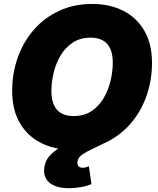

<svg xmlns="http://www.w3.org/2000/svg" viewBox="-20 -758 811 985"><path d="M349.6 10.3Q259.8 10.3 190.4 -24.7Q121.1 -59.6 81.8 -127Q42.5 -194.3 42.5 -291.5Q42.5 -382.8 71.3 -463.6Q100.1 -544.4 154.1 -606Q208 -667.5 283.7 -702.6Q359.4 -737.8 453.1 -737.8Q542.5 -737.8 611.6 -703.1Q680.7 -668.5 720.2 -600.8Q759.8 -533.2 759.8 -435.5Q759.8 -344.2 730.7 -263.4Q701.7 -182.6 647.5 -121.1Q593.3 -59.6 517.8 -24.7Q442.4 10.3 349.6 10.3ZM357.9 -162.6Q410.6 -162.6 448.7 -187.5Q486.8 -212.4 511.2 -253.7Q535.6 -294.9 547.1 -343Q558.6 -391.1 558.6 -437Q558.6 -479.5 545.9 -507.8Q533.2 -536.1 507.8 -550.5Q482.4 -564.9 444.8 -564.9Q392.1 -564.9 353.8 -539.8Q315.4 -514.6 291 -473.6Q266.6 -432.6 255.1 -384.5Q243.7 -336.4 243.7 -290.5Q243.7 -248.5 256.3 -220Q269 -191.4 294.4 -177Q319.8 -162.6 357.9 -162.6ZM334 207.5Q266.6 207.5 232.9 178.5Q199.2 149.4 208 97.7Q214.4 59.1 243.9 31.5Q273.4 3.9 317.6 -18.3Q361.8 -40.5 413.3 -63.5Q464.8 -86.4 516.1 -116Q567.4 -145.5 611.6 -187.5Q655.8 -229.5 684.8 -290Q713.9 -350.6 720.2 -435.5H759.3Q754.4 -341.3 732.2 -273.2Q710 -205.1 676.5 -158.7Q643.1 -112.3 604.2 -81.3Q565.4 -50.3 527.1 -30Q488.8 -9.8 456.1 5.1Q423.3 20 402.3 34.7Q381.3 49.3 377.9 69.8Q375.5 85.4 382.1 94Q388.7 102.5 404.3 102.5Q412.6 102.5 420.2 100.6Q427.7 98.6 436 94.7L449.2 186.5Q427.2 196.3 394.8 201.9Q362.3 207.5 334 207.5Z"/></svg>

Font: Inter 17pt Black
Style: Italic
Weight: 900
Italic angle: -9.3988°
Version: Version 4.001;git-66647c0bb